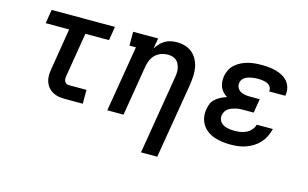

<svg xmlns="http://www.w3.org/2000/svg" viewBox="-90 -783 1980 1233"><g transform="rotate(15 900.0 -166.5)"><path d="M352 0Q330 0 309 -3.5Q288 -7 270 -17Q252 -27 239 -42.5Q226 -58 219.5 -77.5Q213 -97 213 -119Q213 -141 217 -162L262 -438H106L121 -530H542L527 -438H370L322 -147Q320 -138 320 -128.5Q320 -119 323.5 -110.5Q327 -102 335 -97Q343 -92 352 -92H470V0Z M912 205 998 -313Q1001 -329 1002 -344.5Q1003 -360 1000.5 -375Q998 -390 991.5 -404Q985 -418 974.5 -427.5Q964 -437 949 -441.5Q934 -446 918 -446Q897 -446 875.5 -439Q854 -432 837 -417Q820 -402 810.5 -381Q801 -360 797 -339L741 0H633L706 -438H663V-530H829L817 -460Q828 -478 842.5 -493.5Q857 -509 875 -519.5Q893 -530 913 -534Q933 -538 952 -538Q981 -538 1008 -530Q1035 -522 1055.5 -504.5Q1076 -487 1088.5 -463Q1101 -439 1106 -412Q1111 -385 1109.5 -356Q1108 -327 1104 -298L1020 205Z M1454 8Q1426 8 1398.5 4.5Q1371 1 1346 -7.5Q1321 -16 1299.5 -31.5Q1278 -47 1264 -69Q1250 -91 1245.5 -118.5Q1241 -146 1246 -173Q1249 -193 1257.5 -211.5Q1266 -230 1282 -243.5Q1298 -257 1316.5 -266Q1335 -275 1354 -281Q1339 -290 1326.5 -303Q1314 -316 1307 -332.5Q1300 -349 1298.5 -368Q1297 -387 1300 -406Q1304 -428 1315 -449.5Q1326 -471 1344 -486.5Q1362 -502 1383.5 -512.5Q1405 -523 1427.5 -528.5Q1450 -534 1472 -536Q1494 -538 1516 -538Q1541 -538 1565 -535.5Q1589 -533 1611.5 -527Q1634 -521 1654.5 -510Q1675 -499 1690 -481.5Q1705 -464 1711.5 -441Q1718 -418 1714 -394Q1714 -392 1713.5 -390Q1713 -388 1712 -386H1605Q1605 -387 1605.5 -387.5Q1606 -388 1606 -389Q1608 -399 1604 -408.5Q1600 -418 1593 -425Q1586 -432 1576.5 -436Q1567 -440 1557.5 -442Q1548 -444 1537.5 -445Q1527 -446 1516 -446Q1506 -446 1495 -445Q1484 -444 1473 -442Q1462 -440 1451 -436.5Q1440 -433 1430.5 -427Q1421 -421 1414 -411Q1407 -401 1406 -390Q1403 -373 1410.5 -358Q1418 -343 1432 -335Q1446 -327 1463 -324.5Q1480 -322 1497 -322H1560L1545 -229H1482Q1469 -229 1456 -228.5Q1443 -228 1430 -225Q1417 -222 1404 -217.5Q1391 -213 1379.5 -205.5Q1368 -198 1361 -186Q1354 -174 1351 -161Q1349 -148 1352 -136Q1355 -124 1362.5 -114.5Q1370 -105 1381 -99Q1392 -93 1404 -90Q1416 -87 1428.5 -85.5Q1441 -84 1454 -84Q1474 -84 1493.5 -87Q1513 -90 1531.5 -98.5Q1550 -107 1564.5 -123Q1579 -139 1584 -159H1691Q1685 -133 1673.5 -109Q1662 -85 1644 -65Q1626 -45 1603 -30.5Q1580 -16 1555 -7Q1530 2 1504.5 5Q1479 8 1454 8Z"/></g></svg>

Font: Iosevka Curly Slab SmBdExObl
Style: Regular
Weight: 600
Width: 7
Italic angle: -9°
Monospace: yes
Designer: Belleve Invis
Foundry: Belleve Invis
Version: Version 11.1.0; ttfautohint (v1.8.3)